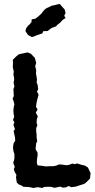

<svg xmlns="http://www.w3.org/2000/svg" viewBox="-20 -933 473 960"><path d="M168 -106 190 -104 209 -101 231 -102H247L261 -105L276 -111L290 -110L310 -107L322 -108L342 -115L355 -112L364 -116L391 -108L405 -105L420 -95L425 -84L433 -67L430 -40L414 -24L405 -16L399 -13L365 -2L359 0L336 3L324 -3L309 4L293 5L282 0L267 3L253 6L233 1H216L200 2L192 7L169 3L156 5L148 7L124 2L97 1L85 -7L75 -10L64 -20L60 -46L62 -59L53 -74L49 -88L54 -98L46 -119L51 -135L52 -143V-163L47 -178L45 -197L48 -217L56 -229L55 -247L51 -264L48 -278L55 -287L47 -309L52 -322L45 -333L51 -349L48 -364L47 -382L49 -399L52 -412L48 -427L43 -440L49 -452L48 -472L47 -487L52 -501L48 -519L51 -536L50 -547L47 -560L49 -575L44 -597L45 -619L44 -634L60 -650L73 -661L85 -664L118 -671L135 -664L145 -653L154 -644L161 -619L156 -602L159 -590L161 -581L160 -565L163 -548L165 -534L163 -521L168 -509L171 -487L165 -475L173 -459L168 -441L165 -430L162 -414L160 -399L168 -386L159 -370L169 -351L164 -336L163 -318L167 -307L161 -293V-274L163 -263V-248L166 -226L161 -217L159 -199L158 -187L168 -169V-156L165 -137L164 -119ZM139 -748 120 -758 107 -778 111 -792 120 -804 130 -813 138 -824V-836L158 -840L174 -853L187 -865L192 -872L203 -885L214 -893L228 -899L237 -904L252 -907L267 -911L279 -913L292 -898L303 -886L308 -868L301 -854L308 -843L297 -836L290 -830L281 -820L267 -809L260 -801L243 -795L235 -791L218 -778L196 -777L192 -766L167 -758L148 -750Z"/></svg>

Font: Winky Rough Medium
Style: Regular
Weight: 500
Designer: Simon Atzbach
Foundry: typofactur
Version: Version 1.206; ttfautohint (v1.8.4.7-5d5b)